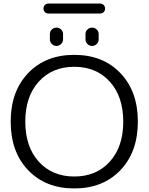

<svg xmlns="http://www.w3.org/2000/svg" viewBox="-20 -1048 834 1078"><path d="M460 -857Q460 -872 471 -882.5Q482 -893 497 -893Q512 -893 523 -882.5Q534 -872 534 -857V-827Q534 -812 523 -801Q512 -790 497 -790Q482 -790 471 -801Q460 -812 460 -827ZM260 -857Q260 -872 271 -882.5Q282 -893 297 -893Q312 -893 323 -882.5Q334 -872 334 -857V-827Q334 -812 323 -801Q312 -790 297 -790Q282 -790 271 -801Q260 -812 260 -827ZM542 -972H252Q240 -972 232 -980Q224 -988 224 -1000Q224 -1012 232 -1020Q240 -1028 252 -1028H542Q554 -1028 562 -1020Q570 -1012 570 -1000Q570 -988 562 -980Q554 -972 542 -972ZM596.5 -589.5Q521 -673 397 -673Q273 -673 197.5 -589.5Q122 -506 122 -365Q122 -224 197.5 -140.5Q273 -57 397 -57Q521 -57 596.5 -140.5Q672 -224 672 -365Q672 -506 596.5 -589.5ZM656 -92.5Q558 10 397 10Q236 10 138 -92.5Q40 -195 40 -365Q40 -535 138 -637.5Q236 -740 397 -740Q558 -740 656 -637.5Q754 -535 754 -365Q754 -195 656 -92.5Z"/></svg>

Font: Rounded Mplus 1c
Style: Regular
Weight: 400
Version: Version 1.059.20150529